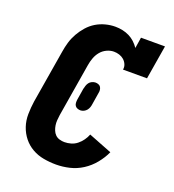

<svg xmlns="http://www.w3.org/2000/svg" viewBox="-136 -849 872 962"><g transform="rotate(20 300.0 -367.5)"><path d="M271 8Q237 8 204 2Q171 -4 143 -20Q115 -36 95 -61Q75 -86 64.5 -117Q54 -148 54.5 -182.5Q55 -217 60 -251L107 -534Q111 -560 118.5 -585.5Q126 -611 139.5 -635Q153 -659 171.5 -680Q190 -701 213 -715Q236 -729 262.5 -736Q289 -743 315 -743Q335 -743 354 -739Q373 -735 390 -726.5Q407 -718 420.5 -705.5Q434 -693 445 -677L454 -735H582L552 -554H424Q427 -569 421 -582.5Q415 -596 404.5 -605Q394 -614 380 -618.5Q366 -623 351 -623Q332 -623 313 -614Q294 -605 281 -589Q268 -573 261 -553.5Q254 -534 251 -515L204 -231Q202 -217 201 -203Q200 -189 202 -176Q204 -163 209 -150.5Q214 -138 223 -129Q232 -120 245 -116Q258 -112 272 -112Q289 -112 306.5 -117Q324 -122 338.5 -133.5Q353 -145 364 -160.5Q375 -176 381 -192L506 -143Q491 -110 466.5 -80Q442 -50 410 -29.5Q378 -9 342 -0.5Q306 8 271 8ZM293 -289Q285 -289 277 -292Q269 -295 264.5 -301.5Q260 -308 259.5 -316.5Q259 -325 260 -333L270 -395Q272 -404 275 -413Q278 -422 283.5 -429.5Q289 -437 298.5 -441.5Q308 -446 317 -446Q325 -446 333 -443Q341 -440 345 -433.5Q349 -427 350 -418.5Q351 -410 349 -402L339 -340Q338 -331 335 -322Q332 -313 326 -305.5Q320 -298 311 -293.5Q302 -289 293 -289Z"/></g></svg>

Font: Iosevka Etoile Heavy
Style: Italic
Weight: 900
Italic angle: -9°
Designer: Belleve Invis
Foundry: Belleve Invis
Version: Version 22.1.2; ttfautohint (v1.8.4)